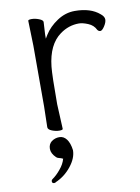

<svg xmlns="http://www.w3.org/2000/svg" viewBox="-81 -536 591 810"><g transform="rotate(-10 215.0 -131.0)"><path d="M160 0Q160 5 145 5Q130 5 113.5 -1.5Q97 -8 97 -18L99 -106V-367L96 -474Q96 -479 111 -479Q126 -479 142.5 -472.5Q159 -466 159 -458L156 -405V-387L165 -402Q185 -434 220.5 -457.5Q256 -481 296 -481Q364 -481 402 -448Q417 -436 417 -423.5Q417 -411 406.5 -395Q396 -379 388.5 -379Q381 -379 376 -386Q366 -407 343 -416.5Q320 -426 304 -426Q260 -426 223 -399Q169 -360 159 -267Q155 -230 155 -106ZM85 219Q76 219 76 210Q76 205 80 202Q99 189 116 168Q134 147 140 124L136 123Q134 121 125 119Q116 117 112 113Q92 94 92 74Q92 54 106 43Q121 32 139.5 32Q158 32 170.5 48.5Q183 65 187 96Q187 130 159 165Q131 200 91 217V218Q88 219 85 219ZM376 -386V-387Z"/></g></svg>

Font: LXGW WenKai TC Light
Style: Regular
Weight: 300
Designer: LXGW / Fontworks Inc.
Foundry: LXGW / Fontworks Inc.
Version: Version 1.330